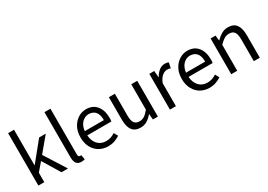

<svg xmlns="http://www.w3.org/2000/svg" viewBox="8 -1654 3525 2525"><g transform="rotate(-30 1770.0 -391.5)"><path d="M92 0V-796H182V-256H184L417 -543H518L336 -325L542 0H443L284 -262L182 -143V0Z M740 13Q689 13 666.5 -18.5Q644 -50 644 -108V-796H735V-102Q735 -81 743 -72Q751 -63 761 -63Q765 -63 769 -63.5Q773 -64 780 -65L793 5Q776 13 740 13Z M1148 13Q1076 13 1017 -20.5Q958 -54 923 -118Q888 -182 888 -271Q888 -359 923 -423Q958 -487 1014 -522Q1070 -557 1133 -557Q1237 -557 1293 -487.5Q1349 -418 1349 -302Q1349 -272 1345 -250H979Q985 -162 1033.5 -111Q1082 -60 1159 -60Q1199 -60 1232 -71.5Q1265 -83 1295 -103L1328 -43Q1292 -19 1248 -3Q1204 13 1148 13ZM978 -315H1269Q1269 -480 1134 -484Q1076 -484 1032 -440Q988 -396 978 -315Z M1641 13Q1556 13 1516 -41.5Q1476 -96 1476 -199V-543H1567V-210Q1567 -134 1591 -100Q1615 -66 1669 -66Q1711 -66 1744.5 -88Q1778 -110 1816 -158V-543H1907V0H1831L1824 -85H1821Q1783 -40 1740 -13.5Q1697 13 1641 13Z M2090 0V-543H2165L2173 -444H2176Q2205 -496 2244.5 -526.5Q2284 -557 2330 -557Q2366 -557 2388 -545L2371 -465Q2358 -470 2346.5 -472Q2335 -474 2318 -474Q2284 -474 2246.5 -446Q2209 -418 2181 -349V0Z M2686 13Q2614 13 2555 -20.5Q2496 -54 2461 -118Q2426 -182 2426 -271Q2426 -359 2461 -423Q2496 -487 2552 -522Q2608 -557 2671 -557Q2775 -557 2831 -487.5Q2887 -418 2887 -302Q2887 -272 2883 -250H2517Q2523 -162 2571.5 -111Q2620 -60 2697 -60Q2737 -60 2770 -71.5Q2803 -83 2833 -103L2866 -43Q2830 -19 2786 -3Q2742 13 2686 13ZM2516 -315H2807Q2807 -480 2672 -484Q2614 -484 2570 -440Q2526 -396 2516 -315Z M3021 0V-543H3096L3104 -465H3107Q3146 -504 3190 -530.5Q3234 -557 3289 -557Q3375 -557 3415 -502.5Q3455 -448 3455 -344V0H3364V-332Q3364 -409 3339.5 -443Q3315 -477 3261 -477Q3219 -477 3185.5 -456Q3152 -435 3112 -394V0Z"/></g></svg>

Font: Noto Sans CJK KR Regular (TTF)
Style: Regular
Weight: 400
Designer: Ryoko NISHIZUKA 西塚涼子 (kana & ideographs); Paul D. Hunt (Latin, Greek & Cyrillic); Wenlong ZHANG 张文龙 (bopomofo); Sandoll 
Foundry: Adobe Systems Incorporated
Version: Version 1.004;PS 1.004;hotconv 1.0.82;makeotf.lib2.5.63406